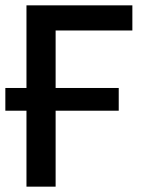

<svg xmlns="http://www.w3.org/2000/svg" viewBox="-20 -714 540 718"><path d="M188 -600V-385H424V-300H188V-16H79V-300H0V-385H79V-694H475V-600Z"/></svg>

Font: D2Coding
Style: Bold
Weight: 700
Monospace: yes
Designer: Yong-Rak Park; Jeong-Hwan Yoon; Sang-Min Lee;
Foundry: NHN Corporation
Version: Version 1.3.2; Build 20180524